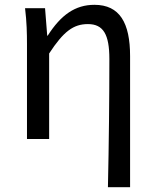

<svg xmlns="http://www.w3.org/2000/svg" viewBox="-20 -577 644 797"><path d="M428 200H520V-344C520 -482 477 -557 372 -557C292 -557 233 -515 178 -429H176L167 -543H84C91 -486 92 -438 92 -394V0H184V-355C244 -447 285 -477 345 -477C409 -477 434 -434 434 -332C434 -176 432 23 428 200Z"/></svg>

Font: Noto Sans CJK JP
Style: Regular
Weight: 400
Designer: Ryoko NISHIZUKA 西塚涼子 (kana, bopomofo & ideographs); Paul D. Hunt (Latin, Greek & Cyrillic); Sandoll Communications 산돌커뮤니
Foundry: Adobe
Version: Version 2.004;hotconv 1.0.118;makeotfexe 2.5.65603